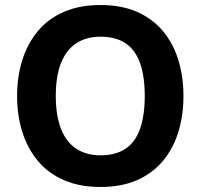

<svg xmlns="http://www.w3.org/2000/svg" viewBox="-20 -733 798 764"><path d="M380 11Q296 11 233.5 -16.5Q171 -44 130 -93.5Q89 -143 68.5 -209Q48 -275 48 -351Q48 -427 68.5 -493Q89 -559 130 -608.5Q171 -658 233.5 -685.5Q296 -713 380 -713Q464 -713 526 -685.5Q588 -658 629 -608.5Q670 -559 690 -493Q710 -427 710 -351Q710 -275 690 -209Q670 -143 629 -93.5Q588 -44 526 -16.5Q464 11 380 11ZM380 -115Q441 -115 480 -141.5Q519 -168 537.5 -221Q556 -274 556 -351Q556 -429 537.5 -481.5Q519 -534 480 -560.5Q441 -587 380 -587Q323 -587 283 -560.5Q243 -534 222.5 -481.5Q202 -429 202 -351Q202 -274 222.5 -221Q243 -168 283 -141.5Q323 -115 380 -115Z"/></svg>

Font: Inclusive Sans
Style: Regular
Weight: 400
Designer: Olivia King
Foundry: Olivia King
Version: Version 2.004